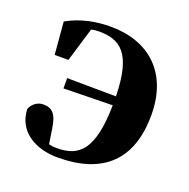

<svg xmlns="http://www.w3.org/2000/svg" viewBox="-108 -667 778 789"><g transform="rotate(20 281.0 -273.0)"><path d="M150 -258 364 -262C361 -64 304 -18 208 -18C195 -18 185 -19 173 -22L163 -87C154 -150 133 -168 95 -168C74 -168 50 -155 39 -128C43 -28 130 17 224 17C423 17 527 -83 527 -278C527 -465 412 -563 247 -563C185 -563 120 -552 57 -517L69 -375H129L174 -524C185 -527 196 -528 208 -528C300 -528 360 -490 364 -301L150 -303Z"/></g></svg>

Font: Noto Serif CJK HK Black
Style: Regular
Weight: 900
Designer: Ryoko NISHIZUKA 西塚涼子 (kana & ideographs); Frank Grießhammer (Latin, Greek & Cyrillic); Wenlong ZHANG 张文龙 (bopomofo); San
Foundry: Adobe
Version: Version 2.001;hotconv 1.1.0;makeotfexe 2.6.0